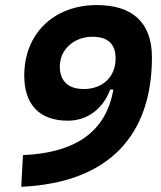

<svg xmlns="http://www.w3.org/2000/svg" viewBox="-20 -716 626 746"><path d="M62.5 9.8C405.8 -5.9 570.3 -192.9 570.3 -493.2C570.3 -627 496.6 -696.3 356 -696.3C188.5 -696.3 74.2 -584.5 74.2 -422.4C74.2 -310.1 132.8 -247.1 243.7 -247.1C317.9 -247.1 379.4 -291 408.2 -368.2H420.4C392.6 -205.1 274.4 -122.1 69.3 -113.3ZM305.7 -370.1C244.6 -370.1 212.4 -401.4 212.4 -458C212.4 -523.4 267.1 -573.2 339.4 -573.2C399.4 -573.2 429.2 -544.9 429.2 -488.8C429.2 -418 379.4 -370.1 305.7 -370.1Z"/></svg>

Font: Cascadia Mono NF
Style: Bold Italic
Weight: 700
Italic angle: -10°
Monospace: yes
Designer: Aaron Bell
Foundry: Saja Typeworks
Version: Version 2404.023